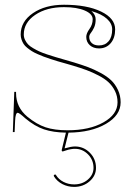

<svg xmlns="http://www.w3.org/2000/svg" viewBox="-20 -542 545 788"><path d="M355 -496.6Q372.6 -481.4 372.6 -462.9Q372.6 -442.4 366 -428.7Q359.4 -415 352.8 -406.7Q346.2 -398.4 346.2 -390.6Q346.2 -375 356.7 -365.2Q367.2 -355.5 386.2 -355.5Q411.1 -355.5 425.8 -372.8Q440.4 -390.1 440.4 -421.4Q440.4 -445.3 418.9 -464.8Q397.5 -484.4 355 -496.6ZM242.7 -522.5Q336.9 -522.5 394.8 -494.6Q452.6 -466.8 452.6 -421.4Q452.6 -386.2 434.3 -364.7Q416 -343.3 386.2 -343.3Q363.3 -343.3 348.6 -356.4Q334 -369.6 334 -390.6Q334 -404.8 347.2 -423.1Q360.4 -441.4 360.4 -462.9Q360.4 -484.9 327.9 -498.8Q295.4 -512.7 242.7 -512.7Q171.4 -512.7 124.5 -481Q77.6 -449.2 77.6 -400.4Q77.6 -388.7 82.8 -378.2Q87.9 -367.7 95.2 -359.9Q102.5 -352.1 116.5 -344Q130.4 -335.9 142.1 -330.6Q153.8 -325.2 174.3 -318.4Q194.8 -311.5 208.5 -307.6Q222.2 -303.7 246.3 -296.6Q270.5 -289.6 284.2 -285.6Q317.4 -275.4 341.6 -266.4Q365.7 -257.3 392.6 -242.9Q419.4 -228.5 436.3 -212.4Q453.1 -196.3 464.1 -172.9Q475.1 -149.4 475.1 -122.1Q475.1 -68.8 414.8 -33.7Q354.5 1.5 261.2 2.4L245.1 66.9Q272.5 59.1 287.6 59.1Q323.2 59.1 348.6 84.7Q374 110.4 374 147Q374 179.2 347.7 202.1Q321.3 225.1 284.2 225.1Q258.3 225.1 236.1 213.6Q213.9 202.1 201.7 182.1Q199.2 177.2 203.1 175.3Q208 172.4 210 176.8Q220.7 194.3 240.7 204.6Q260.7 214.8 284.2 214.8Q317.9 214.8 340.8 194.8Q363.8 174.8 363.8 147Q363.8 114.3 341.3 91.6Q318.8 68.8 287.6 68.8Q279.8 68.8 272.5 70.1Q265.1 71.3 262 72Q258.8 72.8 249.8 75.7Q240.7 78.6 239.3 79.1Q234.4 80.6 233.4 76.2V73.2L250.5 2.4Q197.8 1.5 160.2 -11.2Q122.6 -23.9 84 -56.2Q59.1 -79.1 52.7 -79.1Q43.5 -79.1 42 -46.9L40 0H32.7L38.6 -165H45.9V-159.7Q45.9 -101.6 92.3 -63Q130.4 -31.7 167.2 -19.5Q204.1 -7.3 257.3 -7.3Q346.7 -7.3 404.5 -39.8Q462.4 -72.3 462.4 -122.1Q462.4 -147.5 451.9 -168.5Q441.4 -189.5 425.5 -204.3Q409.7 -219.2 384 -232.4Q358.4 -245.6 335.4 -254.2Q312.5 -262.7 279.8 -272.5Q268.6 -275.9 248.8 -281.5Q229 -287.1 217 -290.5Q205.1 -293.9 187.5 -299.8Q169.9 -305.7 158.9 -309.8Q147.9 -314 133.5 -320.3Q119.1 -326.7 110.4 -332.3Q101.6 -337.9 91.8 -345.7Q82 -353.5 76.9 -361.6Q71.8 -369.6 68.4 -379.6Q64.9 -389.6 64.9 -400.4Q64.9 -453.6 115.2 -488Q165.5 -522.5 242.7 -522.5Z"/></svg>

Font: ZnikomitNo24
Style: Thin
Weight: 300
Designer: gluk
Foundry: gluk
Version: Version 0.55